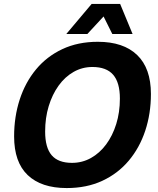

<svg xmlns="http://www.w3.org/2000/svg" viewBox="-20 -938 801 974"><path d="M318.4 16Q189.6 16 120.6 -49.7Q51.6 -115.4 51.6 -246Q51.6 -345.8 80 -433.1Q108.4 -520.4 162.8 -586Q217.2 -651.6 296.2 -688.8Q375.2 -726 476.4 -726Q606.2 -726 675.9 -658.8Q745.6 -591.6 745.6 -461.4Q745.6 -361.6 716.8 -274.8Q688 -188 633 -122.7Q578 -57.4 498.8 -20.7Q419.6 16 318.4 16ZM345.2 -111.8Q397.2 -111.8 441.4 -136.5Q485.6 -161.2 518.4 -205.4Q551.2 -249.6 569.7 -309Q588.2 -368.4 588.2 -437.8Q588.2 -519.4 554 -558.8Q519.8 -598.2 448.8 -598.2Q397.4 -598.2 353.5 -573.3Q309.6 -548.4 277.4 -503.7Q245.2 -459 227.1 -399.6Q209 -340.2 209 -270.8Q209 -189.2 242.1 -150.5Q275.2 -111.8 345.2 -111.8ZM316.2 -765.4 445 -918.2H589.4L652.6 -765.4H549.8L495.2 -875H524.4L423 -765.4Z"/></svg>

Font: Geist
Style: Italic
Weight: 400
Italic angle: -12°
Designer: Basement.studio, Andrés Briganti, Mateo Zaragoza
Foundry: Basement.studio, Vercel, Andrés Briganti, Guido Ferreyra, Mateo Zaragoza
Version: Version 1.500